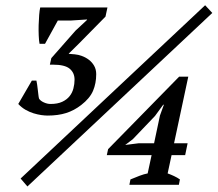

<svg xmlns="http://www.w3.org/2000/svg" viewBox="-20 -691 814 718"><path d="M168.9 -302.2Q195.3 -302.2 212.6 -310.3Q230 -318.4 240.2 -331.3Q250.5 -344.2 254.6 -360.6Q258.8 -377 258.8 -393.1Q258.8 -418.9 240.5 -434.1Q222.2 -449.2 178.2 -449.2H166.5L171.9 -473.6L262.7 -576.7L305.2 -616.2L305.7 -618.2L246.1 -614.3H196.3L148.4 -527.3H127.9Q125.5 -539.6 124.8 -558.3Q124 -577.1 124.5 -596.9Q125 -616.7 126.5 -634.8Q127.9 -652.8 130.4 -663.1H381.8L374.5 -628.9L275.4 -528.3L237.3 -490.7V-489.7L259.8 -487.8Q272 -486.8 286.1 -481.7Q300.3 -476.6 312.3 -467.5Q324.2 -458.5 332 -445.1Q339.8 -431.6 339.8 -413.6Q339.8 -379.4 327.9 -351.3Q315.9 -323.2 283.7 -298.3Q257.3 -277.8 227.3 -268.3Q197.3 -258.8 158.2 -258.8Q147.9 -258.8 134.3 -260.7Q120.6 -262.7 105.5 -267.3Q90.3 -272 75.4 -280.5Q60.5 -289.1 48.3 -302.2L99.1 -389.6H116.2Q117.7 -383.8 118.9 -374.5Q120.1 -365.2 121.3 -355.5Q122.6 -345.7 123.5 -336.7Q124.5 -327.6 126 -322.3Q130.9 -314 143.8 -308.1Q156.7 -302.2 168.9 -302.2ZM747.1 -671.4 773.9 -642.6 82.5 6.3 57.1 -23.4ZM648.9 0H463.9L467.8 -20Q485.4 -27.3 502 -33.7Q518.6 -40 532.2 -42.5L546.9 -110.8H379.4L384.3 -133.3L649.9 -404.3H684.1L630.9 -155.3H681.6L672.4 -110.8H621.6L606.9 -42.5Q619.1 -38.1 631.1 -32.5Q643.1 -26.9 652.8 -20ZM578.1 -258.8 592.8 -299.3H590.3L559.6 -257.3L476.6 -170.4L448.2 -148.9L499 -155.3H556.2Z"/></svg>

Font: PT Astra Serif
Style: Italic
Weight: 400
Italic angle: -16°
Designer: A.Korolkova, I. Chaeva
Foundry: ParaType Ltd
Version: Version 1.001